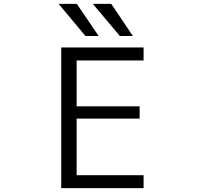

<svg xmlns="http://www.w3.org/2000/svg" viewBox="-20 -977 1040 997"><path d="M423.8 -790 284.2 -957H378.9L492.2 -790ZM602.5 -790 461.9 -957H557.6L669.9 -790ZM377.9 -663.1V-424.8H705.1V-361.3H377.9V-67.4H725.6V0H297.9V-730.5H725.6V-663.1Z"/></svg>

Font: Gen Shin Gothic Monospace Normal
Style: Regular
Weight: 350
Designer: [Source Han Sans]
Ryoko NISHIZUKA  (kana & ideographs); Paul D. Hunt (Latin, Greek & Cyrillic); Wenlong ZHANG  (bopomofo
Version: Version 1.002.20150607